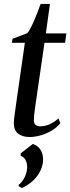

<svg xmlns="http://www.w3.org/2000/svg" viewBox="-20 -681 355 969"><path d="M162.5 -175.5Q158.5 -149 156 -130.5Q153.5 -112 152.2 -98.8Q151 -85.5 151 -73.5Q151 -57.5 160 -50.5Q169 -43.5 183 -43.5Q208 -43.5 231.8 -54.5Q255.5 -65.5 275 -83.5L284.5 -59Q265.5 -36 238.5 -20.5Q211.5 -5 183 2.8Q154.5 10.5 130.5 10.5Q93 10.5 71 -6.8Q49 -24 50 -62Q50 -69.5 51.2 -81.8Q52.5 -94 54.8 -110Q57 -126 59.8 -145.2Q62.5 -164.5 65.5 -186L105.5 -465H40L43.5 -485.5L117.5 -513.5Q128.5 -526 141.2 -553Q154 -580 165.8 -610Q177.5 -640 185 -661H232L211.5 -512.5H315L308.5 -465H204.5ZM90.5 268 74 258.5V252.5Q95.5 234 106.2 209.8Q117 185.5 117 161.5Q117 140.5 108.2 125.5Q99.5 110.5 84.5 105.5V93L145.5 45.5Q169.5 53 183.2 73Q197 93 197.5 123.5Q197.5 151 185 178.2Q172.5 205.5 148.5 229Q124.5 252.5 90.5 268Z"/></svg>

Font: Merriweather 120pt
Style: Italic
Weight: 400
Italic angle: -7.8°
Version: Version 2.101